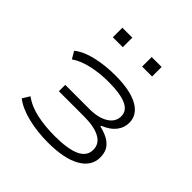

<svg xmlns="http://www.w3.org/2000/svg" viewBox="-185 -861 1024 1024"><g transform="rotate(45 327.0 -349.0)"><path d="M321 8Q240 8 169 -9.5Q98 -27 56 -60L81 -101Q126 -68 188 -55Q250 -42 322 -42Q421 -42 470.5 -65Q520 -88 520 -136Q520 -181 478 -204Q436 -227 357 -227H169V-275H351Q418 -275 458.5 -300Q499 -325 499 -368Q499 -410 454 -430Q409 -450 322 -450Q255 -450 195.5 -436.5Q136 -423 98 -396L74 -437Q111 -468 177.5 -484Q244 -500 323 -500Q434 -500 494 -467Q554 -434 554 -373Q554 -336 530 -305.5Q506 -275 460 -257L458 -251Q503 -240 528 -223.5Q553 -207 564 -185.5Q575 -164 575 -133Q575 -67 509 -29.5Q443 8 321 8ZM390 -634V-706H465V-634ZM169 -634V-706H244V-634Z"/></g></svg>

Font: Nunito Sans 7pt Expanded ExtraLight
Style: Regular
Weight: 250
Width: 7
Designer: Vernon Adams
Foundry: Vernon Adams
Version: Version 3.101;gftools[0.9.27]